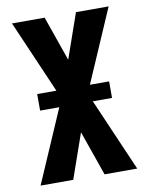

<svg xmlns="http://www.w3.org/2000/svg" viewBox="-83 -796 666 857"><g transform="rotate(-10 250.0 -367.5)"><path d="M31 0 174 -330H87V-405H174L31 -735H179L250 -532L321 -735H469L326 -405H413V-330H326L469 0H321L250 -203L179 0Z"/></g></svg>

Font: Iosevka SS18 Heavy
Style: Regular
Weight: 900
Monospace: yes
Designer: Belleve Invis
Foundry: Belleve Invis
Version: Version 25.1.1; ttfautohint (v1.8.4)